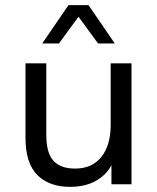

<svg xmlns="http://www.w3.org/2000/svg" viewBox="-20 -716 610 746"><path d="M252 10Q171 10 125 -36Q79 -82 79 -181V-470H160V-190Q160 -122 187.5 -91.5Q215 -61 272 -61Q338 -61 374 -106.5Q410 -152 410 -230V-470H491V0H413V-74Q392 -35 351 -12.5Q310 10 252 10ZM361 -547 285 -651 209 -547H144L246 -696H324L426 -547Z"/></svg>

Font: Gantari
Style: Regular
Weight: 400
Designer: Anugrah Pasau
Foundry: Lafontype
Version: Version 1.000; ttfautohint (v1.8.4)